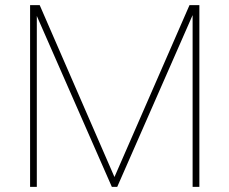

<svg xmlns="http://www.w3.org/2000/svg" viewBox="-20 -731 897 751"><path d="M97.7 -710.9H135.3L427.7 -38.6L721.2 -710.9H759.8V0H733.4V-671.9L438.5 0H417.5L124 -668.5V0H97.7Z"/></svg>

Font: Vazirmatn FD Thin
Style: Regular
Weight: 100
Designer: Saber Rastikerdar
Foundry: Saber Rastikerdar
Version: Version 33.003